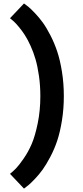

<svg xmlns="http://www.w3.org/2000/svg" viewBox="-20 -853 478 1106"><path d="M118.2 233.4 37.6 148.4Q55.2 134.3 71.8 117.4Q88.4 100.6 116 60.8Q143.6 21 163.1 -24.9Q182.6 -70.8 197.5 -143.8Q212.4 -216.8 212.4 -299.3Q212.4 -359.4 204.6 -414.6Q196.8 -469.7 184.8 -511Q172.9 -552.2 156 -589.1Q139.2 -626 123.3 -650.6Q107.4 -675.3 89.6 -696.8Q71.8 -718.3 60.1 -729Q48.3 -739.7 37.6 -748L118.2 -833Q130.4 -824.7 144 -813.5Q157.7 -802.2 181.4 -777.3Q205.1 -752.4 226.1 -723.6Q247.1 -694.8 270 -650.4Q293 -606 309.6 -556.4Q326.2 -506.8 336.9 -439.7Q347.7 -372.6 347.7 -299.3Q347.7 -226.6 336.9 -159.4Q326.2 -92.3 309.8 -43.2Q293.5 5.9 270 50.3Q246.6 94.7 226.1 123.3Q205.6 151.9 181.4 177.2Q157.2 202.6 144 213.4Q130.9 224.1 118.2 233.4Z"/></svg>

Font: Epilogue
Style: Bold
Weight: 700
Designer: Tyler Finck
Foundry: Etcetera Type Co
Version: Version 2.112